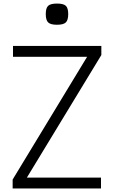

<svg xmlns="http://www.w3.org/2000/svg" viewBox="-20 -1058 640 1078"><path d="M51 0V-50L469 -739H53V-800H549V-749L131 -61H547V0ZM300 -919Q264 -919 250.5 -932Q237 -945 237 -979Q237 -1013 250.5 -1025.5Q264 -1038 300 -1038Q336 -1038 349.5 -1025.5Q363 -1013 363 -979Q363 -945 349.5 -932Q336 -919 300 -919Z"/></svg>

Font: Victor Mono Light
Style: Regular
Weight: 300
Monospace: yes
Designer: Rune Bjørnerås
Version: Version 1.561;gftools[0.9.30]